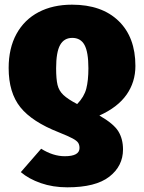

<svg xmlns="http://www.w3.org/2000/svg" viewBox="-20 -574 616 821"><path d="M506 65Q506 136 447.5 181.5Q389 227 268 227Q206 227 154.5 209Q103 191 69 162L156 62Q207 94 257 94Q320 94 320 59Q320 46 314.5 37Q309 28 290.5 18Q272 8 232 -8Q117 -53 67 -115.5Q17 -178 17 -283Q17 -368 50.5 -429Q84 -490 145 -522Q206 -554 288 -554Q415 -554 487 -484.5Q559 -415 559 -292Q559 -223 521 -169Q483 -115 405 -80Q466 -45 486 -12.5Q506 20 506 65ZM310 -129Q340 -160 349 -195Q358 -230 358 -282Q358 -351 341.5 -381.5Q325 -412 289 -412Q254 -412 237 -381.5Q220 -351 220 -282Q220 -236 226 -211Q232 -186 251 -168Q270 -150 310 -129Z"/></svg>

Font: FiraGO Heavy
Style: Regular
Weight: 900
Designer: bBox Type
Foundry: bBox Type GmbH
Version: Version 1.001